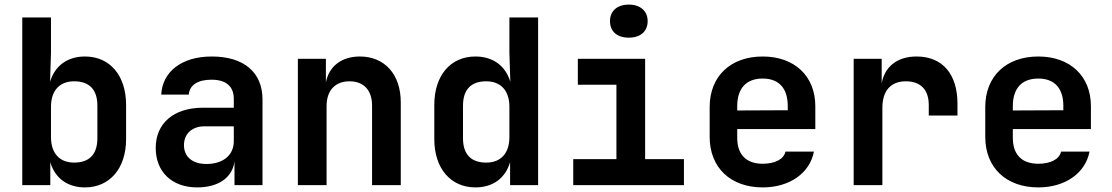

<svg xmlns="http://www.w3.org/2000/svg" viewBox="-20 -806 4840 836"><path d="M350 10C457 10 529 -72 529 -200V-349C529 -478 458 -560 350 -560C274 -560 219 -520 198 -450L202 -576V-730H77V0H199V-100C219 -31 273 10 350 10ZM303 -98C239 -98 202 -139 202 -209V-341C202 -411 239 -452 303 -452C367 -452 404 -418 404 -346V-204C404 -132 367 -98 303 -98Z M839 10C931 10 992 -33 1001 -103V0H1123V-373C1123 -491 1042 -560 902 -560C770 -560 687 -493 682 -394H802C805 -436 842 -459 901 -459C965 -459 998 -429 998 -376V-337H864C736 -337 658 -269 658 -162C658 -59 727 10 839 10ZM879 -92C817 -92 781 -124 781 -174C781 -222 815 -256 870 -256H998V-191C998 -131 952 -92 879 -92Z M1277 0H1402V-344C1402 -413 1440 -452 1502 -452C1563 -452 1600 -414 1600 -346V0H1725V-361C1725 -482 1655 -560 1547 -560C1467 -560 1412 -517 1399 -447V-550H1277Z M2050 10C2127 10 2181 -31 2201 -100V0H2323V-730H2198V-576L2202 -450C2181 -520 2126 -560 2050 -560C1942 -560 1871 -478 1871 -349V-200C1871 -72 1943 10 2050 10ZM2097 -98C2033 -98 1996 -132 1996 -204V-346C1996 -418 2033 -452 2097 -452C2161 -452 2198 -411 2198 -341V-209C2198 -139 2161 -98 2097 -98Z M2718 -642C2768 -642 2800 -669 2800 -714C2800 -758 2768 -786 2718 -786C2667 -786 2636 -758 2636 -714C2636 -669 2667 -642 2718 -642ZM2476 0H2958V-113H2789V-550H2496V-437H2664V-113H2476Z M3301 10C3418 10 3506 -52 3524 -146H3400C3393 -112 3353 -93 3301 -93C3230 -93 3190 -132 3190 -206V-244H3530V-344C3530 -474 3440 -560 3301 -560C3161 -560 3070 -474 3070 -340V-210C3070 -76 3161 10 3301 10ZM3190 -344C3190 -420 3228 -464 3301 -464C3372 -464 3410 -421 3410 -345V-326L3190 -325Z M3697 0H3822V-337C3822 -410 3858 -452 3924 -452C3988 -452 4024 -416 4024 -349V-303H4149V-355C4149 -484 4083 -560 3971 -560C3887 -560 3832 -516 3819 -443V-550H3697Z M4501 10C4618 10 4706 -52 4724 -146H4600C4593 -112 4553 -93 4501 -93C4430 -93 4390 -132 4390 -206V-244H4730V-344C4730 -474 4640 -560 4501 -560C4361 -560 4270 -474 4270 -340V-210C4270 -76 4361 10 4501 10ZM4390 -344C4390 -420 4428 -464 4501 -464C4572 -464 4610 -421 4610 -345V-326L4390 -325Z"/></svg>

Font: JetBrains Mono
Style: Bold
Weight: 558
Monospace: yes
Designer: Philipp Nurullin, Konstantin Bulenkov
Foundry: JetBrains
Version: Version 2.305